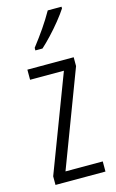

<svg xmlns="http://www.w3.org/2000/svg" viewBox="-119 -813 518 861"><g transform="rotate(-15 140.5 -382.5)"><path d="M259 0H27V-40L196 -485H39V-532H254V-491L86 -47H259ZM260 -757Q245 -734 222 -705.5Q199 -677 174 -650.5Q149 -624 129 -606H96V-618Q127 -658 151 -693Q175 -728 196 -765H260Z"/></g></svg>

Font: Noto Sans Sinhala UI ExtraCondensed Light
Style: Regular
Weight: 300
Width: 2
Designer: Jelle Bosma - Monotype Design Team
Foundry: Monotype Imaging Inc.
Version: Version 2.006; ttfautohint (v1.8.4.7-5d5b)